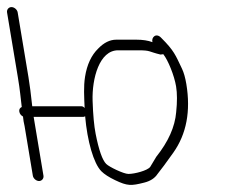

<svg xmlns="http://www.w3.org/2000/svg" viewBox="-54 -552 647 542"><path d="M-21.6 -532C-29.5 -532 -35.4 -524.9 -34.1 -517L-3.6 -334C-0.6 -316 1.6 -300.7 3 -288L7.4 -250C1.8 -247.3 -0.5 -243 0.5 -237C1.5 -231 5 -226.3 10.9 -223C11.8 -213.7 13.2 -204.7 15.4 -196L38.7 -56C40 -48.1 48.3 -41 56.2 -41C64.1 -41 70 -48.1 68.7 -56L41 -222H181C183.2 -222 184.9 -222.7 186.3 -224C192.4 -153.6 210.2 -90.6 232.2 -68.5C240.5 -60.2 253.4 -51.8 270.8 -43.5C306 -26.6 316.4 -27.2 353.1 -36.5C370.3 -40.8 382.8 -48.9 390.6 -60.7C400 -72.5 415.2 -92.6 435.2 -121C472.5 -173.6 484.7 -238.2 472 -314.9C469 -332.8 464.9 -347.1 459.8 -357.9C441.2 -396.8 437.8 -408.5 401.3 -445C387.1 -460.5 372.6 -447 376.3 -433C363.8 -437.7 348.8 -440 331.1 -440H274.3C256.4 -440 239.4 -431.7 223.3 -415C204 -396.3 191.6 -369.8 186.1 -335.5C181.6 -307.2 183.6 -278.5 184.9 -247C182.2 -250.3 179.2 -252 176 -252H37C33.4 -286 29.8 -313.3 26.4 -334L-4.1 -517C-5.4 -524.9 -13.7 -532 -21.6 -532ZM399.1 -398C401.1 -398 403.7 -398.3 407 -399C420.5 -381.9 438 -338.8 443.1 -308C446.3 -288.7 446.4 -264.3 443.3 -235C439.8 -193.8 421.1 -152 387.2 -109.5C381.1 -99.8 375.5 -90.3 370.1 -81C362.6 -70.5 326.1 -61 308.6 -61C294.9 -61 254.1 -81 246 -89C235.1 -99.7 225.1 -128 216 -174.1C211.6 -196.4 208.7 -227.5 207.4 -267.5C205.4 -330.3 226.4 -410 279.3 -410H336.1C372.2 -410 364 -406.4 399.1 -398Z"/></svg>

Font: MewTooHand
Style: CondLta
Weight: 400
Designer: Mew Too, Robert Jablonski
Version: Version 0.77